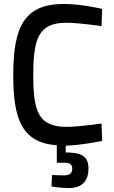

<svg xmlns="http://www.w3.org/2000/svg" viewBox="-20 -725 577 970"><path d="M427 127C427 60 387 46 312 45V11C390 9 496 -13 496 -13L493 -101C493 -101 376 -84 317 -84C173 -84 148 -163 148 -346C148 -534 177 -610 315 -610C380 -610 493 -593 493 -593L496 -680C496 -680 392 -705 303 -705C102 -705 47 -589 47 -346C47 -127 88 -4 267 9V97H303C331 97 345 104 345 127C345 151 331 161 303 161C279 161 243 159 243 159L240 217C240 217 285 225 328 225C388 225 427 195 427 127Z"/></svg>

Font: TitilliumText22L
Style: 600 wt
Weight: 600
Designer: Campivisivi
Foundry: Campivisivi
Version: 1.000